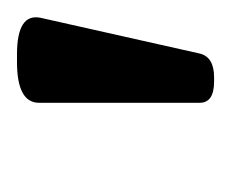

<svg xmlns="http://www.w3.org/2000/svg" viewBox="-43 -699 272 226"><g transform="rotate(-90 93.0 -586.0)"><path d="M110 -470Q85 -470 85 -487V-676Q85 -702 133 -702H142Q191 -702 185 -674L143 -487Q139 -470 115 -470Z"/></g></svg>

Font: Asap Medium
Style: Italic
Weight: 500
Italic angle: -6°
Designer: Pablo Cosgaya
Foundry: Omnibus-Type
Version: Version 3.001; ttfautohint (v1.8.3)